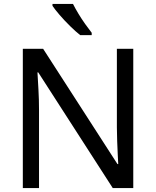

<svg xmlns="http://www.w3.org/2000/svg" viewBox="-20 -964 800 984"><path d="M663 0H558L176 -593H172Q174 -558 177 -506Q180 -454 180 -399V0H97V-714H201L582 -123H586Q585 -139 583.5 -171Q582 -203 580.5 -241Q579 -279 579 -311V-714H663ZM354 -944Q365 -922 381.5 -894.5Q398 -867 416.5 -841Q435 -815 450 -796V-784H391Q368 -802 339 -830.5Q310 -859 285.5 -887.5Q261 -916 249 -934V-944Z"/></svg>

Font: Noto IKEA Latin
Style: Regular
Weight: 400
Designer: Monotype Design Team
Foundry: Monotype Imaging Inc.
Version: Version 1.0